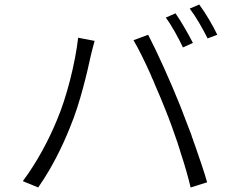

<svg xmlns="http://www.w3.org/2000/svg" viewBox="-20 -831 1040 850"><path d="M942 -677C923 -717 889 -775 862 -811L820 -793C848 -756 877 -705 899 -661L942 -677ZM834 -641C813 -682 782 -736 757 -772L714 -753C741 -717 771 -661 790 -621L834 -641ZM897 -24C884 -70 863 -131 841 -194L837 -204L834 -214C833 -218 831 -221 830 -224L827 -235C826 -236 825 -238 825 -240L821 -250C806 -290 791 -329 778 -362C735 -470 675 -602 636 -677L571 -653C594 -614 621 -559 647 -501L651 -491C653 -486 655 -481 658 -476L662 -466L666 -456C683 -417 700 -377 714 -341C732 -297 749 -248 766 -199L769 -189C772 -180 775 -172 777 -164L780 -154C798 -100 813 -47 824 -1L897 -24ZM291 -270C335 -374 369 -524 382 -585C387 -606 393 -629 399 -650L326 -664C313 -551 275 -399 231 -297C197 -214 144 -113 81 -29L149 -1C167 -27 184 -53 200 -81L205 -90C211 -100 216 -110 222 -121L227 -130C251 -176 273 -224 291 -270Z"/></svg>

Font: Glow Sans SC Normal
Style: Regular
Weight: 400
Designer: Ryoko NISHIZUKA (kana, bopomofo & ideographs); Paul D. Hunt (Latin, Greek & Cyrillic); Sandoll Communications, Soo-young
Version: Version 0.93